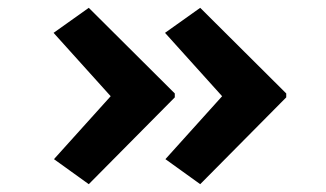

<svg xmlns="http://www.w3.org/2000/svg" viewBox="-20 -507 834 491"><path d="M492 -36 403 -100 567 -282 566 -241 402 -423 492 -487 712 -268V-258ZM207 -36 118 -100 282 -282 281 -241 117 -423 207 -487 427 -268V-258Z"/></svg>

Font: Lexend Peta SemiBold
Style: Regular
Weight: 600
Designer: Bonnie Shaver-Troup, Thomas Jockin
Foundry: Lexend
Version: Version 1.007